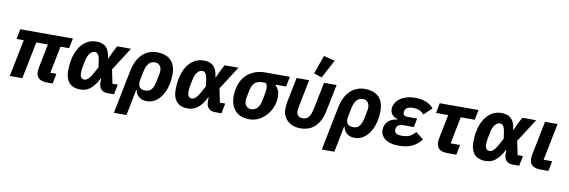

<svg xmlns="http://www.w3.org/2000/svg" viewBox="-65 -1361 6246 2108"><g transform="rotate(10 3058.0 -307.5)"><path d="M528 0H467Q406 0 375 -25Q344 -50 344 -99Q344 -107 345 -119Q346 -131 348 -142L402 -413H273L190 0H50L133 -413H53L75 -525H661L639 -413H543L482 -112H550Z M1234 -112 1212 0H1138Q1095 0 1069 -26Q1043 -52 1043 -99V-148H1040Q1016 -102 992 -71Q968 -40 943 -21.5Q918 -3 891 4.5Q864 12 833 12Q783 12 746.5 -8Q710 -28 690.5 -68.5Q671 -109 671 -170Q671 -204 674 -235Q677 -266 683 -294Q699 -371 732.5 -425Q766 -479 814 -508Q862 -537 918 -537Q969 -537 1002 -520.5Q1035 -504 1053.5 -468.5Q1072 -433 1078 -377H1082L1114 -447L1154 -525H1309L1143 -266L1175 -112ZM863 -103Q876 -103 890 -111Q904 -119 920.5 -139.5Q937 -160 957 -197L993 -263L984 -327Q977 -381 962 -401.5Q947 -422 925 -422Q897 -422 872 -394.5Q847 -367 834 -305L820 -235Q816 -216 815 -202Q814 -188 814 -170Q814 -134 827.5 -118.5Q841 -103 863 -103Z M1246 200 1342 -281Q1368 -410 1435.5 -473.5Q1503 -537 1598 -537Q1666 -537 1712.5 -513Q1759 -489 1783 -442Q1807 -395 1807 -326Q1807 -298 1804 -270.5Q1801 -243 1796 -218Q1785 -167 1764.5 -124.5Q1744 -82 1715.5 -51.5Q1687 -21 1652 -4.5Q1617 12 1578 12Q1523 12 1488.5 -18Q1454 -48 1449 -91H1444L1386 200ZM1540 -101Q1587 -101 1610.5 -129.5Q1634 -158 1646 -216L1665 -310Q1666 -315 1667 -323Q1668 -331 1668 -341Q1668 -366 1659.5 -384.5Q1651 -403 1634.5 -413.5Q1618 -424 1593 -424Q1567 -424 1546 -411Q1525 -398 1510.5 -372.5Q1496 -347 1488 -309L1467 -204Q1462 -176 1466.5 -152.5Q1471 -129 1489 -115Q1507 -101 1540 -101Z M2432 -112 2410 0H2336Q2293 0 2267 -26Q2241 -52 2241 -99V-148H2238Q2214 -102 2190 -71Q2166 -40 2141 -21.5Q2116 -3 2089 4.5Q2062 12 2031 12Q1981 12 1944.5 -8Q1908 -28 1888.5 -68.5Q1869 -109 1869 -170Q1869 -204 1872 -235Q1875 -266 1881 -294Q1897 -371 1930.5 -425Q1964 -479 2012 -508Q2060 -537 2116 -537Q2167 -537 2200 -520.5Q2233 -504 2251.5 -468.5Q2270 -433 2276 -377H2280L2312 -447L2352 -525H2507L2341 -266L2373 -112ZM2061 -103Q2074 -103 2088 -111Q2102 -119 2118.5 -139.5Q2135 -160 2155 -197L2191 -263L2182 -327Q2175 -381 2160 -401.5Q2145 -422 2123 -422Q2095 -422 2070 -394.5Q2045 -367 2032 -305L2018 -235Q2014 -216 2013 -202Q2012 -188 2012 -170Q2012 -134 2025.5 -118.5Q2039 -103 2061 -103Z M3058 -413H2944L2943 -405Q2967 -381 2978 -352.5Q2989 -324 2989 -283Q2989 -268 2987.5 -253Q2986 -238 2983 -223Q2970 -160 2933 -106.5Q2896 -53 2841 -20.5Q2786 12 2718 12Q2654 12 2607 -14Q2560 -40 2534.5 -89Q2509 -138 2509 -207Q2509 -230 2511 -251Q2513 -272 2517 -291Q2532 -366 2572 -418Q2612 -470 2671.5 -497.5Q2731 -525 2804 -525H3080ZM2831 -413H2793Q2740 -413 2710.5 -387Q2681 -361 2670 -310L2651 -215Q2650 -211 2649 -202.5Q2648 -194 2648 -184Q2648 -159 2656.5 -140.5Q2665 -122 2682 -111.5Q2699 -101 2723 -101Q2763 -101 2790 -130.5Q2817 -160 2828 -216L2844 -296Q2847 -313 2848.5 -327Q2850 -341 2850 -356Q2850 -373 2846 -386.5Q2842 -400 2831 -413Z M3295 -525 3238 -239Q3233 -213 3230.5 -199.5Q3228 -186 3228 -174Q3228 -138 3245.5 -119.5Q3263 -101 3296 -101Q3322 -101 3341.5 -111.5Q3361 -122 3376 -150.5Q3391 -179 3402 -233L3461 -525H3601L3540 -225Q3524 -147 3491 -94.5Q3458 -42 3408 -15Q3358 12 3291 12Q3229 12 3184.5 -12Q3140 -36 3116 -76.5Q3092 -117 3092 -166Q3092 -187 3094 -206Q3096 -225 3100 -249L3155 -525ZM3534 -784 3425 -579 3336 -608 3409 -815Z M3564 200 3660 -281Q3686 -410 3753.5 -473.5Q3821 -537 3916 -537Q3984 -537 4030.5 -513Q4077 -489 4101 -442Q4125 -395 4125 -326Q4125 -298 4122 -270.5Q4119 -243 4114 -218Q4103 -167 4082.5 -124.5Q4062 -82 4033.5 -51.5Q4005 -21 3970 -4.5Q3935 12 3896 12Q3841 12 3806.5 -18Q3772 -48 3767 -91H3762L3704 200ZM3858 -101Q3905 -101 3928.5 -129.5Q3952 -158 3964 -216L3983 -310Q3984 -315 3985 -323Q3986 -331 3986 -341Q3986 -366 3977.5 -384.5Q3969 -403 3952.5 -413.5Q3936 -424 3911 -424Q3885 -424 3864 -411Q3843 -398 3828.5 -372.5Q3814 -347 3806 -309L3785 -204Q3780 -176 3784.5 -152.5Q3789 -129 3807 -115Q3825 -101 3858 -101Z M4553 -169 4639 -101Q4593 -42 4534 -15Q4475 12 4388 12Q4319 12 4273.5 -6.5Q4228 -25 4205.5 -56.5Q4183 -88 4183 -127Q4183 -184 4219 -221.5Q4255 -259 4324 -268L4325 -273Q4283 -284 4262.5 -310Q4242 -336 4242 -369Q4242 -412 4269 -450.5Q4296 -489 4349.5 -513Q4403 -537 4481 -537Q4546 -537 4597.5 -516.5Q4649 -496 4683 -455L4595 -372Q4573 -398 4543 -411Q4513 -424 4475 -424Q4432 -424 4410 -411Q4388 -398 4382 -375Q4381 -369 4380 -364Q4379 -359 4379 -353Q4379 -336 4391 -326Q4403 -316 4429 -316H4536L4516 -218H4397Q4365 -218 4346 -205.5Q4327 -193 4322 -170Q4321 -167 4320.5 -162.5Q4320 -158 4320 -149Q4320 -128 4339 -114.5Q4358 -101 4404 -101Q4454 -101 4487 -115.5Q4520 -130 4553 -169Z M5028 0H4930Q4869 0 4838 -25Q4807 -50 4807 -99Q4807 -107 4808 -119Q4809 -131 4811 -142L4865 -413H4729L4751 -525H5183L5161 -413H5005L4945 -112H5050Z M5751 -112 5729 0H5655Q5612 0 5586 -26Q5560 -52 5560 -99V-148H5557Q5533 -102 5509 -71Q5485 -40 5460 -21.5Q5435 -3 5408 4.5Q5381 12 5350 12Q5300 12 5263.5 -8Q5227 -28 5207.5 -68.5Q5188 -109 5188 -170Q5188 -204 5191 -235Q5194 -266 5200 -294Q5216 -371 5249.5 -425Q5283 -479 5331 -508Q5379 -537 5435 -537Q5486 -537 5519 -520.5Q5552 -504 5570.5 -468.5Q5589 -433 5595 -377H5599L5631 -447L5671 -525H5826L5660 -266L5692 -112ZM5380 -103Q5393 -103 5407 -111Q5421 -119 5437.5 -139.5Q5454 -160 5474 -197L5510 -263L5501 -327Q5494 -381 5479 -401.5Q5464 -422 5442 -422Q5414 -422 5389 -394.5Q5364 -367 5351 -305L5337 -235Q5333 -216 5332 -202Q5331 -188 5331 -170Q5331 -134 5344.5 -118.5Q5358 -103 5380 -103Z M6077 -112 6055 0H5967Q5906 0 5875 -25Q5844 -50 5844 -99Q5844 -107 5845 -119Q5846 -131 5848 -142L5925 -525H6065L5982 -112Z"/></g></svg>

Font: IBM Plex Sans
Style: Italic
Weight: 400
Italic angle: -11.31°
Designer: Mike Abbink, Paul van der Laan, Pieter van Rosmalen
Foundry: Bold Monday
Version: Version 3.201